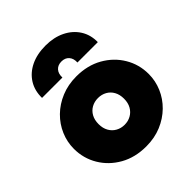

<svg xmlns="http://www.w3.org/2000/svg" viewBox="-215 -914 1066 1066"><g transform="rotate(-45 317.5 -381.0)"><path d="M317.5 15Q230.5 15 164.2 -22.5Q98 -60 60.8 -122.5Q23.5 -185 23.5 -260Q23.5 -314 44.8 -363.5Q66 -413 105.2 -451.5Q144.5 -490 198.5 -512.5Q252.5 -535 317.5 -535Q404.5 -535 470.8 -497.5Q537 -460 574.2 -397.5Q611.5 -335 611.5 -260Q611.5 -206 590.2 -156.5Q569 -107 529.8 -68.5Q490.5 -30 436.8 -7.5Q383 15 317.5 15ZM317.5 -155Q345.5 -155 368.2 -167.8Q391 -180.5 404.2 -204Q417.5 -227.5 417.5 -260Q417.5 -292.5 404.5 -316Q391.5 -339.5 368.8 -352.2Q346 -365 317.5 -365Q289 -365 266.2 -352.2Q243.5 -339.5 230.5 -316Q217.5 -292.5 217.5 -260Q217.5 -227.5 230.8 -204Q244 -180.5 266.8 -167.8Q289.5 -155 317.5 -155ZM98.5 -585Q97.5 -642.5 124.5 -685.8Q151.5 -729 201 -753Q250.5 -777 317.5 -777Q383 -777 432.8 -752.5Q482.5 -728 510 -684.8Q537.5 -641.5 536.5 -585H376.5Q378 -616 362 -634Q346 -652 317.5 -652Q289 -652 273 -634Q257 -616 258.5 -585Z"/></g></svg>

Font: Geologica Black
Style: Regular
Weight: 900
Designer: Sindre Bremnes, Frode Helland
Foundry: Monokrom Skriftforlag AS
Version: Version 1.010;gftools[0.9.28]